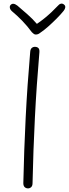

<svg xmlns="http://www.w3.org/2000/svg" viewBox="-20 -1027 381 1062"><path d="M147 -739Q148 -755 155.5 -761.5Q163 -768 173 -768Q185 -768 192 -761.5Q199 -755 198 -739Q182 -554 173 -375.5Q164 -197 160 -14Q160 1 152.5 8Q145 15 135 15Q124 15 116.5 8Q109 1 109 -14Q113 -197 122 -376Q131 -555 147 -739ZM298 -993Q307 -1004 316.5 -1006.5Q326 -1009 335 -1001Q342 -995 341 -986Q340 -977 332 -967Q315 -946 292.5 -923.5Q270 -901 247 -880.5Q224 -860 203 -846Q197 -841 191 -838.5Q185 -836 178 -836Q172 -836 167 -839.5Q162 -843 156 -849Q132 -882 103.5 -911.5Q75 -941 46 -965Q36 -974 34.5 -984Q33 -994 39 -1000Q46 -1007 55 -1006Q64 -1005 76 -996Q104 -972 131.5 -948Q159 -924 184 -895Q201 -906 223.5 -924Q246 -942 266 -961Q286 -980 298 -993Z"/></svg>

Font: Playpen Sans ExtraLight
Style: Regular
Weight: 250
Designer: Laura Meseguer, Veronika Burian, José Scaglione
Foundry: TypeTogether
Version: Version 1.001